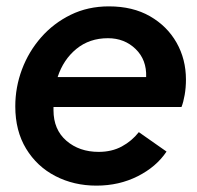

<svg xmlns="http://www.w3.org/2000/svg" viewBox="-20 -571 618 603"><path d="M283 12Q212 12 154 -18Q96 -48 62 -104Q28 -160 28 -237Q28 -297 49 -353Q70 -409 109 -453.5Q148 -498 202 -524.5Q256 -551 322 -551Q397 -551 451 -520Q505 -489 534.5 -437Q564 -385 564 -321Q564 -296 560 -273Q556 -250 550 -235H148Q148 -230 148 -225Q148 -164 188.5 -129Q229 -94 290 -94Q331 -94 362.5 -111Q394 -128 416 -156L503 -95Q471 -47 412.5 -17.5Q354 12 283 12ZM319 -451Q261 -451 220 -417.5Q179 -384 161 -329H439Q441 -383 406 -417Q371 -451 319 -451Z"/></svg>

Font: Plus Jakarta Display Medium
Style: Italic
Weight: 500
Italic angle: -12°
Designer: Gumpita Rahayu
Foundry: Tokotype Studio
Version: Version 1.000